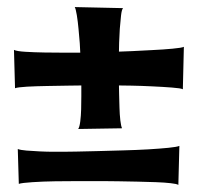

<svg xmlns="http://www.w3.org/2000/svg" viewBox="-20 -522 560 543"><path d="M497.1 -269.5Q492.2 -272.5 466.3 -274.4Q440.4 -276.4 409.7 -277.8Q378.9 -279.3 351.6 -279.8Q324.2 -280.3 316.4 -280.3Q316.4 -272.5 316.9 -254.9Q317.4 -237.3 317.9 -217.8Q318.4 -198.2 320.3 -181.6Q322.3 -165 325.2 -159.2L201.2 -157.2Q205.1 -163.1 207 -178.7Q209 -194.3 209.5 -212.9Q210 -231.4 210 -250Q210 -268.6 210 -280.3Q199.2 -280.3 171.9 -279.8Q144.5 -279.3 113.8 -278.8Q83 -278.3 56.6 -276.9Q30.3 -275.4 22.5 -272.5L19.5 -380.9Q27.3 -377 52.2 -375.5Q77.1 -374 106.4 -373.5Q135.7 -373 164.1 -373Q192.4 -373 207 -373Q207 -380.9 205.6 -399.9Q204.1 -418.9 202.1 -439.9Q200.2 -460.9 197.3 -479Q194.3 -497.1 191.4 -502L328.1 -499Q324.2 -495.1 322.3 -478Q320.3 -460.9 318.8 -440.4Q317.4 -419.9 316.9 -401.4Q316.4 -382.8 316.4 -376Q325.2 -376 353 -377.4Q380.9 -378.9 411.1 -380.4Q441.4 -381.8 467.8 -384.3Q494.1 -386.7 500 -389.6ZM30.3 -100.6Q37.1 -97.7 54.7 -96.2Q72.3 -94.7 92.8 -93.8Q113.3 -92.8 131.3 -92.8Q149.4 -92.8 158.2 -92.8Q168.9 -92.8 195.8 -93.3Q222.7 -93.8 256.8 -94.7Q291 -95.7 328.6 -96.7Q366.2 -97.7 399.4 -99.6Q432.6 -101.6 456.5 -104Q480.5 -106.4 487.3 -109.4L484.4 1Q480.5 -2 462.9 -3.9Q445.3 -5.9 421.4 -6.8Q397.5 -7.8 369.1 -8.3Q340.8 -8.8 315.9 -9.3Q291 -9.8 271.5 -9.8Q252 -9.8 245.1 -9.8Q233.4 -9.8 202.1 -9.8Q170.9 -9.8 136.2 -9.3Q101.6 -8.8 71.8 -6.8Q42 -4.9 33.2 -2Z"/></svg>

Font: Cherry Cream Soda
Style: Regular
Weight: 400
Designer: Font Diner, Inc
Foundry: Font Diner, Inc
Version: Version 1.000